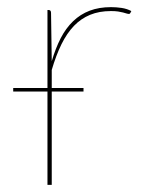

<svg xmlns="http://www.w3.org/2000/svg" viewBox="-20 -518 405 538"><path d="M125 -346.5Q135.5 -382.5 150 -410.8Q164.5 -439 184.8 -458.5Q205 -478 231.2 -488Q257.5 -498 291 -498Q305.5 -498 320.8 -495.8Q336 -493.5 348 -487L346 -483Q345 -481.5 344.2 -480.2Q343.5 -479 341 -479Q338.5 -479 334.5 -480.2Q330.5 -481.5 324.8 -483Q319 -484.5 310.8 -485.8Q302.5 -487 291 -487Q258 -487 232.5 -476.5Q207 -466 187.2 -445.5Q167.5 -425 152.2 -394Q137 -363 125 -322V-271.5H214V-261.5H125V0H113V-261.5H17V-271.5H113V-490H116Q123 -490 123 -482Z"/></svg>

Font: Lato 2
Style: Regular
Weight: 100
Designer: Lukasz Dziedzic with Adam Twardoch and Botio Nikoltchev
Foundry: tyPoland Lukasz Dziedzic
Version: Version 2.015; 2015-08-06; http://www.latofonts.com/